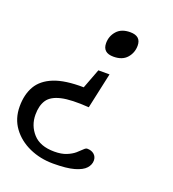

<svg xmlns="http://www.w3.org/2000/svg" viewBox="-145 -623 839 930"><g transform="rotate(20 274.0 -158.0)"><path d="M331 -381.5Q275.5 -381.5 275.5 -431.5Q275.5 -467.5 299 -494.2Q322.5 -521 368 -521Q423.5 -521 423.5 -471.5Q423.5 -435 400 -408.2Q376.5 -381.5 331 -381.5ZM233.5 205Q167 205 110.8 179.8Q54.5 154.5 20.8 108.5Q-13 62.5 -13 -0.5Q-13 -62 12.2 -105.5Q37.5 -149 94.5 -171.8Q151.5 -194.5 247 -193L285.5 -294.5H343L303 -110.5Q211.5 -117 161.5 -105.5Q111.5 -94 92 -65Q72.5 -36 72.5 11Q72.5 67 109 107.8Q145.5 148.5 219 148.5Q256 148.5 281 138.2Q306 128 321.8 114.5Q337.5 101 347.5 90.8Q357.5 80.5 365 80.5Q387 80.5 400.8 92.5Q414.5 104.5 414.5 124Q414.5 145.5 398 164Q381.5 182.5 342.2 193.8Q303 205 233.5 205Z"/></g></svg>

Font: Newsreader Caption
Style: Italic
Weight: 400
Italic angle: -17°
Designer: Hugues Gentile
Foundry: Production Type
Version: Version 1.001